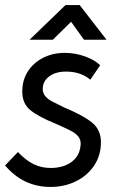

<svg xmlns="http://www.w3.org/2000/svg" viewBox="-33 -729 491 759"><path d="M-13 -75 38 -128Q69 -95 100 -80Q131 -65 167 -65Q216 -65 248 -87.5Q280 -110 285 -150L286 -160Q286 -178 276 -190Q266 -202 248 -211.5Q230 -221 187 -240Q118 -268 86.5 -294Q55 -320 55 -367Q55 -412 77 -446.5Q99 -481 137.5 -500.5Q176 -520 223 -520Q264 -520 303 -506Q342 -492 363 -471L324 -414Q286 -446 228 -446Q187 -446 161.5 -427Q136 -408 136 -377Q136 -361 146 -349Q156 -337 170 -329.5Q184 -322 219 -305Q298 -272 332 -243.5Q366 -215 366 -167Q366 -115 339.5 -75Q313 -35 267.5 -12.5Q222 10 167 10Q59 10 -13 -75ZM226 -709H282L388 -572H299L248 -643L176 -572H84Z"/></svg>

Font: Bellota Text
Style: Bold Italic
Weight: 700
Italic angle: -7.5°
Designer: Kemie Guaida
Foundry: Kemie Guaida
Version: Version 4.001